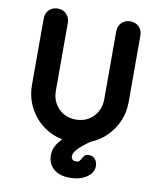

<svg xmlns="http://www.w3.org/2000/svg" viewBox="-98 -787 898 1079"><g transform="rotate(10 351.0 -247.5)"><path d="M350.8 15Q293 15 242.8 -6.2Q192.5 -27.5 155 -65.4Q117.5 -103.2 96.2 -153.5Q75 -203.8 75 -261.5V-641.2Q75 -671.2 94.5 -690.6Q114 -710 143.8 -710Q174 -710 193.4 -690.6Q212.8 -671.2 212.8 -641.2V-253.2Q212.8 -213 230.6 -181.2Q248.5 -149.5 279.6 -131.2Q310.8 -113 350.8 -113Q391 -113 422.1 -131.2Q453.2 -149.5 471.1 -181.2Q489 -213 489 -253.2V-641.2Q489 -671.2 508.5 -690.6Q528 -710 557.8 -710Q588 -710 607.4 -690.6Q626.8 -671.2 626.8 -641.2V-261.5Q626.8 -203.8 605.5 -153.5Q584.2 -103.2 546.8 -65.4Q509.2 -27.5 459 -6.2Q408.8 15 350.8 15ZM374.5 215Q315.2 215 281.6 185.9Q248 156.8 248 106.5Q248 80.2 260.4 56Q272.8 31.8 297 9.2Q321.2 -13.2 358 -34.2L454.8 -4.8Q406.8 29.2 386.6 51.4Q366.5 73.5 365.5 90.2Q364.5 102.2 371.5 110.4Q378.5 118.5 391.5 118.5Q407.8 118.5 414 110Q420.2 101.5 425.2 91.5Q430 83.5 437.1 76.9Q444.2 70.2 461.2 70.5Q481.2 70.8 494.6 86.4Q508 102 508 125.8Q508 163.8 469.6 189.4Q431.2 215 374.5 215Z"/></g></svg>

Font: National Park
Style: Regular
Weight: 400
Designer: Andrea Herstowski, Ben Hoepner
Version: Version 1.009